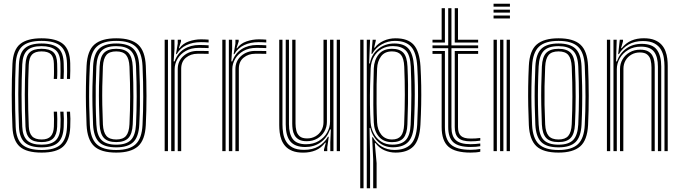

<svg xmlns="http://www.w3.org/2000/svg" viewBox="-20 -814 3668 1034"><path d="M204.2 7.8Q122.5 7.8 86.4 -24.4Q50.2 -56.5 47 -129.5Q45 -173 44.1 -216.6Q43.2 -260.2 43.2 -303.1Q43.2 -346 44.1 -387.8Q45 -429.5 47 -470Q50.8 -546.5 88.8 -577.1Q126.8 -607.8 203.5 -607.8Q282.2 -607.8 319.4 -577.4Q356.5 -547 358.2 -473.2Q358.5 -455.5 358.5 -432.8Q358.5 -410 357.2 -388.8H340.5Q341.5 -406 341.4 -427.1Q341.2 -448.2 340.8 -472.8Q339 -537.5 307.1 -565.6Q275.2 -593.8 203.5 -593.8Q132.5 -593.8 100.1 -564.8Q67.8 -535.8 64.5 -469Q62.8 -431.5 61.9 -391.5Q61 -351.5 60.9 -309Q60.8 -266.5 61.8 -221.8Q62.8 -177 64.5 -129.8Q67.5 -63.2 100.5 -34.8Q133.5 -6.2 204.2 -6.2Q274.8 -6.2 306.2 -35.1Q337.8 -64 340.8 -129.2Q342 -153.8 341.5 -174.6Q341 -195.5 339.8 -212.8H357.2Q358.8 -196 359.1 -174.9Q359.5 -153.8 358.2 -128.8Q355 -55.8 319.2 -24Q283.5 7.8 204.2 7.8ZM204.2 -20.5Q143.2 -20.5 114 -46Q84.8 -71.5 82.2 -130.5Q80.2 -177.8 79.4 -221.6Q78.5 -265.5 78.5 -307Q78.5 -348.5 79.5 -388.5Q80.5 -428.5 82 -467.8Q85 -529.8 114.5 -554.8Q144 -579.8 203.5 -579.8Q265 -579.8 293.4 -555.2Q321.8 -530.8 323 -472Q323.8 -449.2 323.8 -428.9Q323.8 -408.5 322.5 -388.8H305.2Q306.2 -406.2 306.1 -427.5Q306 -448.8 305.5 -471.8Q304.2 -523.8 279.2 -544.6Q254.2 -565.5 203.5 -565.5Q150.5 -565.5 126.4 -542.6Q102.2 -519.8 99.8 -467Q98 -426 97.1 -385.8Q96.2 -345.5 96.1 -304.5Q96 -263.5 97 -220.8Q98 -178 99.8 -131.8Q102 -80.8 126.5 -57.8Q151 -34.8 204.2 -34.8Q255 -34.8 279.1 -57.1Q303.2 -79.5 305.5 -130Q306.5 -151.5 306.4 -172Q306.2 -192.5 304.5 -212.8H322Q323.5 -193.8 323.9 -174.2Q324.2 -154.8 323 -129.8Q320.5 -72.2 292.9 -46.4Q265.2 -20.5 204.2 -20.5ZM204.2 -48.8Q159.5 -48.8 139.4 -69.1Q119.2 -89.5 117.2 -132.5Q115.5 -179.8 114.5 -222Q113.5 -264.2 113.5 -304Q113.5 -343.8 114.5 -383.8Q115.5 -423.8 117.2 -466.5Q119.5 -512 139.6 -531.6Q159.8 -551.2 203.5 -551.2Q247 -551.2 267 -533Q287 -514.8 287.8 -470.5Q288.2 -453.5 288.5 -431.5Q288.8 -409.5 287.2 -388.8H269.5Q271 -409.5 270.8 -429.6Q270.5 -449.8 270.2 -470.2Q269.8 -506 254.2 -521.6Q238.8 -537.2 203.5 -537.2Q168.8 -537.2 152.6 -520.4Q136.5 -503.5 134.8 -464.2Q133 -423.5 132.1 -384.1Q131.2 -344.8 131.2 -304.8Q131.2 -264.8 132.1 -222.4Q133 -180 135 -133.2Q136.5 -97.5 152.8 -80.1Q169 -62.8 204.2 -62.8Q238.2 -62.8 253.6 -80.4Q269 -98 270.2 -131.8Q271 -153 270.9 -172.8Q270.8 -192.5 269.5 -212.8H287.2Q288.2 -194.5 288.5 -173.6Q288.8 -152.8 287.8 -131.2Q286.2 -89 266.6 -68.9Q247 -48.8 204.2 -48.8Z M606 7.8Q523.2 7.8 486.6 -27.1Q450 -62 446.2 -140.5Q444 -192 443 -243.5Q442 -295 442.8 -348.6Q443.5 -402.2 446.2 -459.5Q450.2 -541.2 488.8 -574.5Q527.2 -607.8 606 -607.8Q686.5 -607.8 724 -573.6Q761.5 -539.5 765.2 -459.2Q768.8 -378.2 768.9 -297.9Q769 -217.5 765.2 -140.5Q761 -58.8 722.6 -25.5Q684.2 7.8 606 7.8ZM606 -6.2Q677.2 -6.2 710.6 -37.4Q744 -68.5 747.5 -141.5Q751.2 -214.2 751.4 -292.8Q751.5 -371.2 747.5 -458.5Q744.2 -531.5 710.9 -562.6Q677.5 -593.8 606 -593.8Q534.2 -593.8 500.9 -562.6Q467.5 -531.5 463.8 -458.5Q461 -399 460.2 -345.8Q459.5 -292.5 460.5 -242.5Q461.5 -192.5 463.8 -141.2Q467.2 -69 500.4 -37.6Q533.5 -6.2 606 -6.2ZM606 -20.5Q541.5 -20.5 513 -49.2Q484.5 -78 481.2 -142.5Q479 -195 478 -245.5Q477 -296 477.9 -348.1Q478.8 -400.2 481.5 -457.5Q484.8 -524 514.2 -551.9Q543.8 -579.8 606 -579.8Q668 -579.8 697.5 -552Q727 -524.2 730 -457.8Q732.5 -403 733.4 -351.2Q734.2 -299.5 733.5 -248Q732.8 -196.5 730 -142.5Q726.8 -76.5 697.5 -48.5Q668.2 -20.5 606 -20.5ZM606 -34.8Q660 -34.8 684.8 -60Q709.5 -85.2 712.5 -143.8Q716 -219.5 716.1 -294Q716.2 -368.5 712.5 -456.5Q709.8 -516.8 684 -541.1Q658.2 -565.5 606 -565.5Q550.8 -565.5 526.4 -539.8Q502 -514 499 -456.2Q496.5 -402.5 495.6 -352Q494.8 -301.5 495.5 -250.2Q496.2 -199 499 -143Q502 -84.2 527.1 -59.5Q552.2 -34.8 606 -34.8ZM606 -48.8Q560.8 -48.8 539.9 -70.8Q519 -92.8 516.5 -143.2Q514.2 -198.2 513.2 -248.6Q512.2 -299 513.1 -349.8Q514 -400.5 516.5 -455.8Q519 -508 540.4 -529.6Q561.8 -551.2 606 -551.2Q651 -551.2 671.8 -529.2Q692.5 -507.2 694.8 -455.8Q698.8 -366 698.5 -291.6Q698.2 -217.2 694.8 -144.2Q692.2 -92.8 671.4 -70.8Q650.5 -48.8 606 -48.8ZM606 -62.8Q642 -62.8 658.5 -82Q675 -101.2 677.2 -145Q680.8 -221.2 680.9 -293.1Q681 -365 677.2 -455Q675.2 -498.2 658.9 -517.8Q642.5 -537.2 606 -537.2Q569.2 -537.2 552.9 -517.9Q536.5 -498.5 534.2 -455.2Q531.8 -399.5 530.9 -349.5Q530 -299.5 530.9 -249.6Q531.8 -199.8 534.2 -143.8Q536.5 -101.2 553.1 -82Q569.8 -62.8 606 -62.8Z M902 0V-600H919.5L919.8 -552.5L915.2 -483.2H920.2Q935.8 -527 971 -549.4Q1006.2 -571.8 1054.2 -571.8Q1067 -571.8 1081.6 -571.1Q1096.2 -570.5 1103.5 -570V-555Q1094.2 -555.5 1078.2 -555.9Q1062.2 -556.2 1050 -556.2Q1009.8 -556.2 980.6 -539.8Q951.5 -523.2 936 -496.9Q920.5 -470.5 920.5 -441V0ZM866.8 0V-600H884.5V0ZM937.2 0V-442.2Q937.2 -485.2 968 -512.5Q998.8 -539.8 1043.8 -539.8Q1058.8 -539.8 1074.8 -539.6Q1090.8 -539.5 1103.5 -539.2V-524Q1091 -524.5 1074.8 -524.5Q1058.5 -524.5 1043.5 -524.5Q1007.2 -524.5 981.5 -503.5Q955.8 -482.5 955.8 -443.5V0ZM927.8 -522.5 937.2 -579.2V-600H954.8L955 -591.2L943.2 -554.5H946.5Q964.8 -579.8 997 -591Q1029.2 -602.2 1062.5 -602.2Q1070.8 -602.2 1082.2 -601.8Q1093.8 -601.2 1103.5 -600.5V-585.2Q1095.5 -586 1084.4 -586.5Q1073.2 -587 1062.2 -587Q1018.2 -587 984.4 -571.1Q950.5 -555.2 931.5 -522.5Z M1212.5 0V-600H1230L1230.2 -552.5L1225.8 -483.2H1230.8Q1246.2 -527 1281.5 -549.4Q1316.8 -571.8 1364.8 -571.8Q1377.5 -571.8 1392.1 -571.1Q1406.8 -570.5 1414 -570V-555Q1404.8 -555.5 1388.8 -555.9Q1372.8 -556.2 1360.5 -556.2Q1320.2 -556.2 1291.1 -539.8Q1262 -523.2 1246.5 -496.9Q1231 -470.5 1231 -441V0ZM1177.2 0V-600H1195V0ZM1247.8 0V-442.2Q1247.8 -485.2 1278.5 -512.5Q1309.2 -539.8 1354.2 -539.8Q1369.2 -539.8 1385.2 -539.6Q1401.2 -539.5 1414 -539.2V-524Q1401.5 -524.5 1385.2 -524.5Q1369 -524.5 1354 -524.5Q1317.8 -524.5 1292 -503.5Q1266.2 -482.5 1266.2 -443.5V0ZM1238.2 -522.5 1247.8 -579.2V-600H1265.2L1265.5 -591.2L1253.8 -554.5H1257Q1275.2 -579.8 1307.5 -591Q1339.8 -602.2 1373 -602.2Q1381.2 -602.2 1392.8 -601.8Q1404.2 -601.2 1414 -600.5V-585.2Q1406 -586 1394.9 -586.5Q1383.8 -587 1372.8 -587Q1328.8 -587 1294.9 -571.1Q1261 -555.2 1242 -522.5Z M1612.8 8Q1577.8 8 1554.4 -1.4Q1531 -10.8 1516.9 -26.6Q1502.8 -42.5 1495.6 -61.9Q1488.5 -81.2 1486.1 -101.5Q1483.8 -121.8 1483.8 -140V-600H1501.2V-142.8Q1501.2 -121.2 1504.9 -97.6Q1508.5 -74 1520.1 -53.4Q1531.8 -32.8 1555 -19.9Q1578.2 -7 1617.8 -7Q1663.5 -7 1695.5 -26Q1727.5 -45 1746.2 -77.5H1750.5L1742.5 -20.8V0H1724.8V-9L1734.8 -45.5H1731Q1709.8 -17 1679.9 -4.5Q1650 8 1612.8 8ZM1793.5 0V-600H1811V0ZM1631.8 -53.5Q1604.8 -53.5 1589.1 -62.8Q1573.5 -72 1565.9 -86.5Q1558.2 -101 1556 -117.4Q1553.8 -133.8 1553.8 -148V-600H1571.5V-148.8Q1571.5 -129.2 1575.8 -110.9Q1580 -92.5 1593.4 -80.5Q1606.8 -68.5 1634.2 -68.5Q1658.8 -68.5 1678.8 -79.9Q1698.8 -91.2 1710.5 -111.1Q1722.2 -131 1722.2 -156.5V-600H1740.5V-157.8Q1740.5 -129.5 1726.8 -105.8Q1713 -82 1688.6 -67.8Q1664.2 -53.5 1631.8 -53.5ZM1622.5 -22.2Q1567.8 -22.8 1543.2 -52.8Q1518.8 -82.8 1518.8 -143.5V-600H1536.2V-145.2Q1536.2 -92.8 1557 -65Q1577.8 -37.2 1628 -37.2Q1667.5 -37.2 1696.6 -54.8Q1725.8 -72.2 1741.6 -100.1Q1757.5 -128 1757.5 -159V-600H1775.8V0H1758.8V-47.8L1761.8 -116.8H1757.5Q1741.2 -71.5 1706 -46.8Q1670.8 -22 1622.5 -22.2Z M1989.8 200V44.5L1984.2 -74.8H1988.2Q2004 -44 2034.5 -25.2Q2065 -6.5 2104 -6.5Q2161.2 -6.5 2191.8 -36.5Q2222.2 -66.5 2226.8 -142.5Q2229.2 -192.5 2230.5 -244.8Q2231.8 -297 2231 -350Q2230.2 -403 2227.2 -456Q2222.5 -531.5 2193.8 -562.6Q2165 -593.8 2106.8 -593.8Q2068.8 -593.8 2035.9 -575.2Q2003 -556.8 1984.5 -524H1980.5L1986.8 -600H2003.8L2003.5 -593.5L1994.8 -557.2H1998.5Q2016 -580.8 2045.8 -594.2Q2075.5 -607.8 2110.5 -607.8Q2176.2 -607.8 2207.8 -573Q2239.2 -538.2 2244.5 -457Q2247.5 -404 2248.4 -353Q2249.2 -302 2248.2 -250Q2247.2 -198 2244.2 -142Q2239.5 -60 2206.8 -26.1Q2174 7.8 2110.2 7.8Q2078.5 7.8 2050 -4.8Q2021.5 -17.2 2002.8 -43H1998.5L2008.2 64.8V200ZM1920 200V-600H1937.8V200ZM1955.2 200V-600H1973L1968 -472.2H1972Q1980.8 -522 2017.5 -550.9Q2054.2 -579.8 2103.2 -579.8Q2157 -579.8 2181.2 -550.5Q2205.5 -521.2 2209.5 -456Q2212.5 -405.8 2213.4 -355.9Q2214.2 -306 2213.2 -253.6Q2212.2 -201.2 2209.2 -142.8Q2205.8 -79.8 2179.6 -50.8Q2153.5 -21.8 2097.8 -20.8Q2050 -20.2 2017.4 -50.1Q1984.8 -80 1974.2 -125H1970.2L1973 23.5V200ZM2093.8 -35Q2142.5 -35 2165.6 -60Q2188.8 -85 2191.5 -142.8Q2195.2 -228 2195.4 -302Q2195.5 -376 2192.2 -455.2Q2189.2 -517.5 2165.8 -541.6Q2142.2 -565.8 2096 -565.8Q2062.5 -565.8 2036.1 -550.8Q2009.8 -535.8 1993.9 -508.8Q1978 -481.8 1976.2 -445.8Q1974.5 -404.8 1973.1 -352.9Q1971.8 -301 1972.4 -248.8Q1973 -196.5 1975.8 -154.5Q1978.2 -123 1992.5 -95.8Q2006.8 -68.5 2032.2 -51.8Q2057.8 -35 2093.8 -35ZM2091.8 -48.5Q2045.2 -48.5 2020.2 -78.4Q1995.2 -108.2 1993 -154.5Q1991 -197 1990.5 -247.6Q1990 -298.2 1990.8 -349.8Q1991.5 -401.2 1993 -445.8Q1995 -490.5 2019.1 -520.9Q2043.2 -551.2 2091.2 -551.2Q2132.2 -551.2 2152.2 -529.9Q2172.2 -508.5 2174.5 -455.5Q2176.8 -406.8 2177.4 -357.9Q2178 -309 2177.2 -256.2Q2176.5 -203.5 2174 -143.2Q2172.2 -94 2153.1 -71.2Q2134 -48.5 2091.8 -48.5ZM2091.5 -62.8Q2123.5 -62.8 2139 -81.6Q2154.5 -100.5 2156.5 -143.8Q2160 -229 2160.1 -304Q2160.2 -379 2157 -455.2Q2155 -500.2 2139.2 -518.8Q2123.5 -537.2 2091 -537.2Q2051.8 -537.2 2032.1 -510.5Q2012.5 -483.8 2010.8 -444.8Q2009 -409.5 2008.2 -359Q2007.5 -308.5 2008 -254.5Q2008.5 -200.5 2010.8 -154.5Q2012.8 -114.5 2033.6 -88.6Q2054.5 -62.8 2091.5 -62.8Z M2514.2 -22.5Q2449.8 -22.5 2421.8 -47.5Q2393.8 -72.5 2393.8 -130V-554.5H2309.2V-569.5H2393.8V-770H2411.2V-569.5H2555V-554.5H2411.2V-130Q2411.2 -80.5 2435.1 -59Q2459 -37.5 2514.2 -37.5Q2527.2 -37.5 2540.1 -38.5Q2553 -39.5 2566.5 -41.2V-26.5Q2555.5 -24.5 2542.5 -23.5Q2529.5 -22.5 2514.2 -22.5ZM2514.2 7.8Q2431 7.8 2394.8 -24.2Q2358.5 -56.2 2358.5 -130V-524H2309.2V-539.2H2376V-130Q2376 -64.2 2408.1 -35.8Q2440.2 -7.2 2514.2 -7.2Q2528.5 -7.2 2541.5 -8.5Q2554.5 -9.8 2566.5 -11.8V3Q2546.2 7.8 2514.2 7.8ZM2514.2 -52.8Q2468.5 -52.8 2448.8 -70.8Q2429 -88.8 2429 -130V-539.2H2555V-524H2446.5V-130Q2446.5 -96.5 2462.4 -82.1Q2478.2 -67.8 2514.2 -67.8Q2527 -67.8 2540.2 -68.4Q2553.5 -69 2566.5 -71V-56.5Q2554.8 -54.8 2541.6 -53.8Q2528.5 -52.8 2514.2 -52.8ZM2309.2 -585V-600H2358.5V-770H2376V-585ZM2429 -585V-770H2446.5V-600H2555V-585Z M2638 -778V-793.8H2726.2V-778ZM2638 -714.5V-730.2H2726.2V-714.5ZM2638 -746.2V-762H2726.2V-746.2ZM2708.5 0V-600H2726.2V0ZM2638 0V-600H2655.8V0ZM2673.2 0V-600H2691V0Z M2987.8 7.8Q2905 7.8 2868.4 -27.1Q2831.8 -62 2828 -140.5Q2825.8 -192 2824.8 -243.5Q2823.8 -295 2824.5 -348.6Q2825.2 -402.2 2828 -459.5Q2832 -541.2 2870.5 -574.5Q2909 -607.8 2987.8 -607.8Q3068.2 -607.8 3105.8 -573.6Q3143.2 -539.5 3147 -459.2Q3150.5 -378.2 3150.6 -297.9Q3150.8 -217.5 3147 -140.5Q3142.8 -58.8 3104.4 -25.5Q3066 7.8 2987.8 7.8ZM2987.8 -6.2Q3059 -6.2 3092.4 -37.4Q3125.8 -68.5 3129.2 -141.5Q3133 -214.2 3133.1 -292.8Q3133.2 -371.2 3129.2 -458.5Q3126 -531.5 3092.6 -562.6Q3059.2 -593.8 2987.8 -593.8Q2916 -593.8 2882.6 -562.6Q2849.2 -531.5 2845.5 -458.5Q2842.8 -399 2842 -345.8Q2841.2 -292.5 2842.2 -242.5Q2843.2 -192.5 2845.5 -141.2Q2849 -69 2882.1 -37.6Q2915.2 -6.2 2987.8 -6.2ZM2987.8 -20.5Q2923.2 -20.5 2894.8 -49.2Q2866.2 -78 2863 -142.5Q2860.8 -195 2859.8 -245.5Q2858.8 -296 2859.6 -348.1Q2860.5 -400.2 2863.2 -457.5Q2866.5 -524 2896 -551.9Q2925.5 -579.8 2987.8 -579.8Q3049.8 -579.8 3079.2 -552Q3108.8 -524.2 3111.8 -457.8Q3114.2 -403 3115.1 -351.2Q3116 -299.5 3115.2 -248Q3114.5 -196.5 3111.8 -142.5Q3108.5 -76.5 3079.2 -48.5Q3050 -20.5 2987.8 -20.5ZM2987.8 -34.8Q3041.8 -34.8 3066.5 -60Q3091.2 -85.2 3094.2 -143.8Q3097.8 -219.5 3097.9 -294Q3098 -368.5 3094.2 -456.5Q3091.5 -516.8 3065.8 -541.1Q3040 -565.5 2987.8 -565.5Q2932.5 -565.5 2908.1 -539.8Q2883.8 -514 2880.8 -456.2Q2878.2 -402.5 2877.4 -352Q2876.5 -301.5 2877.2 -250.2Q2878 -199 2880.8 -143Q2883.8 -84.2 2908.9 -59.5Q2934 -34.8 2987.8 -34.8ZM2987.8 -48.8Q2942.5 -48.8 2921.6 -70.8Q2900.8 -92.8 2898.2 -143.2Q2896 -198.2 2895 -248.6Q2894 -299 2894.9 -349.8Q2895.8 -400.5 2898.2 -455.8Q2900.8 -508 2922.1 -529.6Q2943.5 -551.2 2987.8 -551.2Q3032.8 -551.2 3053.5 -529.2Q3074.2 -507.2 3076.5 -455.8Q3080.5 -366 3080.2 -291.6Q3080 -217.2 3076.5 -144.2Q3074 -92.8 3053.1 -70.8Q3032.2 -48.8 2987.8 -48.8ZM2987.8 -62.8Q3023.8 -62.8 3040.2 -82Q3056.8 -101.2 3059 -145Q3062.5 -221.2 3062.6 -293.1Q3062.8 -365 3059 -455Q3057 -498.2 3040.6 -517.8Q3024.2 -537.2 2987.8 -537.2Q2951 -537.2 2934.6 -517.9Q2918.2 -498.5 2916 -455.2Q2913.5 -399.5 2912.6 -349.5Q2911.8 -299.5 2912.6 -249.6Q2913.5 -199.8 2916 -143.8Q2918.2 -101.2 2934.9 -82Q2951.5 -62.8 2987.8 -62.8Z M3558.5 0V-457.2Q3558.5 -479 3554.9 -502.6Q3551.2 -526.2 3539.6 -546.8Q3528 -567.2 3504.6 -580.1Q3481.2 -593 3442 -593Q3397.8 -593 3365.1 -574.2Q3332.5 -555.5 3313.2 -522.5H3309.2L3317.8 -600H3335.2V-591.5L3324.5 -554.5H3328.2Q3350.2 -582.5 3379.9 -595.2Q3409.5 -608 3446.8 -608Q3481.8 -608 3505 -598.6Q3528.2 -589.2 3542.5 -573.5Q3556.8 -557.8 3564 -538.2Q3571.2 -518.8 3573.6 -498.5Q3576 -478.2 3576 -460V0ZM3248.5 0V-600H3266.2V0ZM3319 0V-442.2Q3319 -470.8 3332.8 -494.4Q3346.5 -518 3371 -532.2Q3395.5 -546.5 3427.8 -546.5Q3453.8 -546.5 3469.4 -538Q3485 -529.5 3492.9 -515.6Q3500.8 -501.8 3503.4 -485Q3506 -468.2 3506 -452V0H3488.5V-451.2Q3488.5 -471.5 3484.1 -489.8Q3479.8 -508 3466.2 -519.8Q3452.8 -531.5 3425.5 -531.5Q3400.8 -531.5 3380.8 -520.1Q3360.8 -508.8 3349.1 -489Q3337.5 -469.2 3337.5 -443.5L3336.8 0ZM3283.8 0V-600H3301.2L3297.8 -483.2H3302Q3318 -527.8 3353 -552.9Q3388 -578 3437 -577.8Q3494.2 -577.5 3517.6 -545.9Q3541 -514.2 3541 -456.5V0H3523.2V-454.8Q3523.2 -507.5 3502.6 -535.1Q3482 -562.8 3431.8 -562.8Q3392 -562.8 3362.9 -545.2Q3333.8 -527.8 3317.8 -500Q3301.8 -472.2 3301.8 -441.2V0Z"/></svg>

Font: Big Shoulders Inline Text Thin Medium
Style: Regular
Weight: 500
Version: Version 2.002